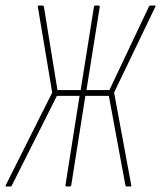

<svg xmlns="http://www.w3.org/2000/svg" viewBox="-32 -675 583 695"><path d="M-9 0Q-10 0 -11.5 -0.5Q-13 -1 -11 -5L157 -340L105 -650Q104 -655 109 -655H121Q126 -655 127 -650L176 -349H260L308 -650Q309 -655 313 -655H324Q330 -655 329 -650L281 -349H364L507 -651Q509 -655 513 -655H528Q530 -655 531 -654Q532 -653 530 -650L381 -340L443 -5Q444 0 441 0H426Q423 0 422 -4L362 -328H277L226 -5Q225 0 221 0H209Q204 0 205 -5L256 -328H174L11 -4Q10 0 6 0Z"/></svg>

Font: Sofia Sans Extra Condensed Thin
Style: Italic
Weight: 250
Italic angle: -9°
Version: Version 4.100